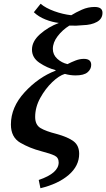

<svg xmlns="http://www.w3.org/2000/svg" viewBox="-20 -804 565 1021"><path d="M195 197Q290 174 345.5 126Q401 78 401 14Q401 -30 371.5 -52.5Q342 -75 280 -92Q224 -106 195.5 -123Q167 -140 167 -182Q167 -234 194 -283Q221 -332 257.5 -367Q294 -402 325 -411Q353 -403 382 -403Q426 -403 445.5 -419.5Q465 -436 465 -459Q465 -491 426 -491Q404 -491 381 -482Q358 -473 339 -463Q308 -470 284.5 -491.5Q261 -513 261 -544Q261 -578 286.5 -611.5Q312 -645 349 -668Q386 -666 420 -670Q466 -671 495.5 -687.5Q525 -704 525 -736Q525 -767 483 -767Q448 -767 415.5 -752.5Q383 -738 359 -723Q314 -728 268.5 -744.5Q223 -761 196 -784L160 -739Q185 -715 221.5 -700.5Q258 -686 293 -682Q235 -660 192.5 -622Q150 -584 150 -540Q150 -497 190 -470Q230 -443 276 -431L275 -428Q184 -393 111 -313.5Q38 -234 38 -142Q38 -74 88 -45Q138 -16 199 0Q249 13 270.5 23.5Q292 34 292 60Q292 117 186 153Z"/></svg>

Font: Noto Serif SemiCondensed Semi
Style: Italic
Weight: 600
Width: 4
Italic angle: -12°
Designer: Monotype Design Team
Foundry: Monotype Imaging Inc.
Version: Version 1.901